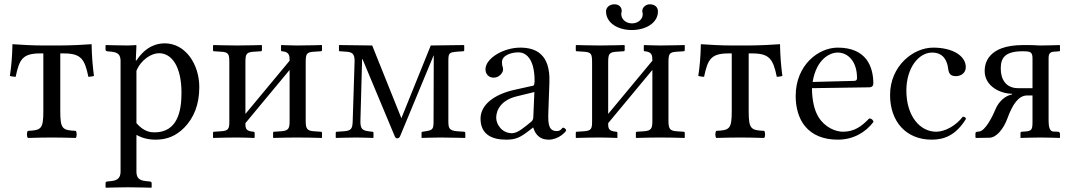

<svg xmlns="http://www.w3.org/2000/svg" viewBox="-20 -641 4992 895"><path d="M182 -122C182 -39 171 -34 110 -31C104 -25 104 -4 110 2C152 1 178 0 222 0C265 0 290 1 333 2C339 -4 339 -25 333 -31C272 -34 261 -39 261 -122V-392H278C359 -392 375 -364 392 -283C405 -283 418 -287 418 -287C412 -333 408 -377 407 -435C384 -433 309 -429 259 -429H184C134 -429 78 -432 38 -435C37 -377 33 -333 26 -287C26 -287 40 -283 53 -283C70 -364 85 -392 167 -392H182Z M616 -429 614 -431C614 -431 591 -429 577 -429C542 -429 474 -431 474 -431L472 -429V-410C472 -405 475 -403 480 -402L499 -400C532 -397 542 -384 542 -356V159C542 187 529 200 499 203L480 205C475 205 472 208 472 213V232L474 234C474 234 542 232 577 232C616 232 685 234 685 234L687 232V213C687 208 683 205 678 205L659 203C628 200 616 187 616 159V-12C642 2 670 10 706 10C758 10 800 -7 839 -46C884 -92 909 -154 909 -235C909 -341 845 -439 748 -439C716 -439 662 -429 616 -359H613ZM616 -311C638 -364 687 -393 721 -393C782 -393 826 -329 826 -208C826 -122 807 -24 700 -24C684 -24 651 -26 616 -67Z M1085 -429C1042 -429 976 -431 976 -431L973 -429V-407C973 -403 975 -402 979 -402L1009 -400C1047 -398 1049 -389 1049 -347V-77C1049 -42 1047 -31 1009 -29L978 -27C975 -27 973 -25 973 -22V0L974 2C1014 1 1042 0 1085 0C1117 0 1126 1 1166 2L1167 0V-21C1167 -25 1165 -27 1161 -27C1127 -30 1124 -41 1124 -65V-67L1330 -315V-79C1330 -44 1327 -31 1289 -29L1258 -27C1255 -27 1253 -25 1253 -22V0L1255 2C1295 1 1322 0 1365 0C1410 0 1440 1 1480 2L1481 0V-21C1481 -25 1479 -27 1475 -27L1445 -29C1410 -31 1405 -42 1405 -79V-348C1405 -390 1408 -398 1445 -400L1475 -402C1479 -402 1481 -404 1481 -408V-429L1480 -431C1480 -431 1410 -429 1365 -429C1337 -429 1292 -431 1292 -431L1290 -429V-407C1290 -403 1292 -402 1295 -402C1329 -399 1330 -382 1330 -358L1124 -110V-348C1124 -389 1127 -398 1165 -400L1195 -402C1199 -402 1201 -404 1201 -408V-429L1199 -431C1199 -431 1129 -429 1085 -429Z M1561 -431 1560 -429V-407C1560 -404 1561 -402 1565 -402L1594 -400C1620 -398 1633 -392 1633 -357L1624 -75C1623 -40 1616 -31 1581 -29L1551 -27C1547 -27 1545 -25 1545 -22V0L1546 2C1546 2 1610 0 1640 0C1670 0 1719 2 1719 2L1721 0V-21C1721 -25 1719 -27 1715 -27L1698 -29C1668 -33 1660 -42 1660 -75L1668 -365H1670L1820 -6C1823 1 1827 4 1831 4C1837 4 1842 1 1845 -6L2001 -382H2002L2001 -76C2001 -40 1998 -34 1963 -29L1950 -27C1947 -27 1945 -25 1945 -21V0L1946 2C1946 2 2001 0 2031 0C2061 0 2148 2 2148 2L2149 0V-21C2149 -24 2147 -27 2143 -27L2113 -29C2074 -32 2070 -43 2070 -76V-357C2070 -394 2074 -397 2110 -400L2138 -402C2142 -402 2144 -404 2144 -407V-429L2142 -431L1988 -429L1851 -90L1715 -429Z M2466 -46C2472 -26 2487 10 2538 10C2585 10 2619 -28 2619 -33C2619 -40 2609 -46 2605 -46C2599 -46 2596 -30 2576 -30C2539 -30 2534 -60 2536 -115L2541 -257C2546 -391 2475 -419 2405 -419C2327 -419 2243 -369 2243 -318C2243 -295 2259 -279 2281 -279C2309 -279 2325 -304 2325 -316C2325 -323 2324 -329 2322 -333C2321 -336 2320 -342 2320 -352C2320 -382 2361 -397 2397 -397C2429 -397 2472 -371 2472 -263C2472 -256 2470 -243 2467 -242L2377 -222C2284 -201 2220 -153 2220 -88C2220 -15 2272 10 2339 10C2383 10 2403 1 2445 -31L2464 -46ZM2471 -212 2466 -95C2466 -83 2461 -77 2453 -71C2428 -51 2394 -20 2367 -20C2319 -20 2293 -62 2293 -92C2293 -130 2318 -175 2389 -192Z M2776 -429C2733 -429 2667 -431 2667 -431L2664 -429V-407C2664 -403 2666 -402 2670 -402L2700 -400C2738 -398 2740 -389 2740 -347V-77C2740 -42 2738 -31 2700 -29L2669 -27C2666 -27 2664 -25 2664 -22V0L2665 2C2705 1 2733 0 2776 0C2808 0 2817 1 2857 2L2858 0V-21C2858 -25 2856 -27 2852 -27C2818 -30 2815 -41 2815 -65V-67L3021 -315V-79C3021 -44 3018 -31 2980 -29L2949 -27C2946 -27 2944 -25 2944 -22V0L2946 2C2986 1 3013 0 3056 0C3101 0 3131 1 3171 2L3172 0V-21C3172 -25 3170 -27 3166 -27L3136 -29C3101 -31 3096 -42 3096 -79V-348C3096 -390 3099 -398 3136 -400L3166 -402C3170 -402 3172 -404 3172 -408V-429L3171 -431C3171 -431 3101 -429 3056 -429C3028 -429 2983 -431 2983 -431L2981 -429V-407C2981 -403 2983 -402 2986 -402C3020 -399 3021 -382 3021 -358L2815 -110V-348C2815 -389 2818 -398 2856 -400L2886 -402C2890 -402 2892 -404 2892 -408V-429L2890 -431C2890 -431 2820 -429 2776 -429ZM3047 -588C3047 -607 3033 -621 3009 -621C2991 -621 2974 -607 2974 -590C2974 -587 2974 -585 2975 -583C2976 -580 2976 -577 2976 -574C2976 -552 2955 -532 2926 -532C2896 -532 2876 -553 2876 -575C2876 -577 2876 -580 2877 -583C2878 -586 2878 -588 2878 -591C2878 -607 2866 -621 2844 -621C2821 -621 2805 -606 2805 -588C2805 -534 2860 -501 2925 -501C2989 -501 3047 -533 3047 -588Z M3391 -122C3391 -39 3380 -34 3319 -31C3313 -25 3313 -4 3319 2C3361 1 3387 0 3431 0C3474 0 3499 1 3542 2C3548 -4 3548 -25 3542 -31C3481 -34 3470 -39 3470 -122V-392H3487C3568 -392 3584 -364 3601 -283C3614 -283 3627 -287 3627 -287C3621 -333 3617 -377 3616 -435C3593 -433 3518 -429 3468 -429H3393C3343 -429 3287 -432 3247 -435C3246 -377 3242 -333 3235 -287C3235 -287 3249 -283 3262 -283C3279 -364 3294 -392 3376 -392H3391Z M4032 -89C3997 -53 3964 -27 3909 -27C3875 -27 3825 -47 3795 -96C3776 -127 3765 -175 3765 -230L4033 -234C4044 -234 4051 -241 4051 -251C4051 -331 4018 -419 3885 -419C3795 -419 3689 -338 3689 -193C3689 -140 3703 -87 3734 -51C3766 -13 3816 10 3885 10C3957 10 4014 -23 4052 -73C4049 -83 4043 -88 4032 -89ZM3768 -259C3786 -367 3849 -396 3885 -396C3931 -396 3975 -357 3975 -277C3975 -268 3971 -264 3961 -264Z M4483 -87C4479 -96 4477 -96 4468 -97C4436 -55 4385 -27 4344 -27C4269 -27 4205 -99 4205 -219C4205 -324 4262 -396 4325 -396C4381 -396 4396 -353 4400 -320C4403 -293 4416 -286 4436 -286C4456 -286 4482 -298 4482 -328C4482 -380 4422 -419 4330 -419C4236 -419 4129 -333 4129 -198C4129 -75 4203 10 4323 10C4380 10 4435 -9 4483 -87Z M4527 0 4530 2 4593 1C4625 0 4658 -40 4676 -89C4700 -155 4728 -196 4768 -196H4793V-77C4793 -38 4791 -30 4758 -28L4743 -27C4739 -27 4737 -24 4737 -20V2C4737 2 4794 0 4830 0C4865 0 4921 2 4921 2V-18C4921 -20 4919 -27 4911 -27L4889 -28C4873 -29 4868 -51 4868 -77V-370C4868 -391 4875 -399 4893 -400L4918 -402C4920 -402 4921 -403 4921 -405V-429L4919 -431C4919 -431 4866 -429 4832 -429C4800 -429 4826 -431 4750 -431C4579 -431 4570 -339 4570 -310C4570 -239 4643 -204 4698 -204V-201C4670 -196 4637 -172 4620 -131C4605 -94 4572 -31 4545 -28L4537 -27C4533 -27 4527 -26 4527 -19ZM4645 -321C4645 -368 4661 -402 4747 -402C4786 -402 4793 -398 4793 -366V-230H4726C4669 -230 4645 -271 4645 -321Z"/></svg>

Font: Libertinus Serif Display
Style: Regular
Weight: 400
Designer: Philipp H. Poll, Khaled Hosny
Foundry: Caleb Maclennan
Version: Version 7.050;RELEASE